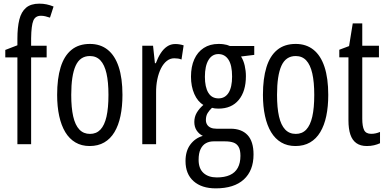

<svg xmlns="http://www.w3.org/2000/svg" viewBox="-20 -785 2102 1045"><path d="M233.9 -472.7H149.4V0H74.7V-472.7H8.8V-513.2L74.7 -538.6V-574.7Q74.7 -635.7 85.2 -678.2Q95.7 -720.7 121.8 -742.9Q147.9 -765.1 193.8 -765.1Q215.3 -765.1 233.6 -761.2Q252 -757.3 271.5 -749.5L252 -689Q238.3 -693.8 226.3 -696.5Q214.4 -699.2 202.6 -699.2Q172.4 -699.2 161.4 -672.6Q150.4 -646 149.4 -576.7V-536.1H233.9Z M646.5 -268.6Q646.5 -205.1 635.7 -153.8Q625 -102.5 603 -65.9Q581.1 -29.3 547.4 -9.8Q513.7 9.8 467.8 9.8Q423.8 9.8 390.6 -9.8Q357.4 -29.3 335.4 -65.7Q313.5 -102.1 302.2 -153.6Q291 -205.1 291 -268.6Q291 -357.4 310.1 -419.2Q329.1 -481 368.7 -513.4Q408.2 -545.9 469.2 -545.9Q526.4 -545.9 565.9 -514.4Q605.5 -482.9 626 -421.1Q646.5 -359.4 646.5 -268.6ZM367.7 -268.6Q367.7 -198.7 378.4 -151.4Q389.2 -104 411.9 -80.1Q434.6 -56.2 469.7 -56.2Q504.4 -56.2 526.6 -79.6Q548.8 -103 559.6 -150.1Q570.3 -197.3 570.3 -268.6Q570.3 -338.4 559.6 -385.5Q548.8 -432.6 526.6 -456.3Q504.4 -480 469.2 -480Q415.5 -480 391.6 -427Q367.7 -374 367.7 -268.6Z M933.6 -545.4Q944.8 -545.4 956.1 -543.7Q967.3 -542 979.5 -538.1L967.8 -460.9Q959 -464.8 949.2 -466.3Q939.5 -467.8 928.2 -467.8Q906.2 -467.8 887.9 -453.4Q869.6 -439 856.4 -413.1Q843.3 -387.2 836.2 -353Q829.1 -318.8 829.6 -279.3V0H754.4V-536.1H813L823.2 -440.9H828.1Q839.4 -471.7 854.5 -495.1Q869.6 -518.6 889.4 -532Q909.2 -545.4 933.6 -545.4Z M1154.3 240.2Q1077.6 240.2 1033.7 201.2Q989.7 162.1 989.7 91.8Q989.7 36.6 1016.1 1.5Q1042.5 -33.7 1084 -45.4Q1063.5 -55.2 1050.5 -74.7Q1037.6 -94.2 1037.6 -121.1Q1037.6 -148.4 1050.5 -170.9Q1063.5 -193.4 1086.9 -213.9Q1055.7 -232.4 1037.6 -273.4Q1019.5 -314.5 1019.5 -367.7Q1019.5 -422.4 1037.4 -462.2Q1055.2 -502 1088.9 -523.9Q1122.6 -545.9 1169.4 -545.9Q1184.1 -545.9 1195.3 -544.4Q1206.5 -543 1215.3 -540.5Q1224.1 -538.1 1231 -534.7H1363.8V-486.3L1292 -477.5Q1305.7 -455.6 1312 -427.5Q1318.4 -399.4 1318.4 -370.6Q1318.4 -288.1 1279.3 -241Q1240.2 -193.8 1168.9 -193.8Q1147 -193.8 1133.8 -198.2Q1120.6 -186 1110.6 -170.4Q1100.6 -154.8 1100.6 -131.8Q1100.6 -117.7 1107.2 -106.9Q1113.8 -96.2 1126.5 -90.3Q1139.2 -84.5 1157.7 -84.5H1234.9Q1294.9 -84.5 1327.4 -49.8Q1359.9 -15.1 1359.9 55.7Q1359.9 143.6 1306.9 191.9Q1253.9 240.2 1154.3 240.2ZM1160.2 180.7Q1202.6 180.7 1231.2 167.7Q1259.8 154.8 1274.2 128.4Q1288.6 102.1 1288.6 63Q1288.6 31.2 1278.6 14.2Q1268.6 -2.9 1250 -9.3Q1231.4 -15.6 1205.6 -15.6H1141.6Q1119.1 -15.6 1100.8 -5.6Q1082.5 4.4 1071.8 26.4Q1061 48.3 1061 85Q1061 132.3 1087.6 156.5Q1114.3 180.7 1160.2 180.7ZM1169.4 -249.5Q1204.6 -249.5 1223.9 -279.8Q1243.2 -310.1 1243.2 -368.7Q1243.2 -430.2 1223.4 -460.4Q1203.6 -490.7 1168.5 -490.7Q1134.3 -490.7 1114.7 -458.3Q1095.2 -425.8 1095.2 -367.2Q1095.2 -311 1113.8 -280.3Q1132.3 -249.5 1169.4 -249.5Z M1766.6 -268.6Q1766.6 -205.1 1755.9 -153.8Q1745.1 -102.5 1723.1 -65.9Q1701.2 -29.3 1667.5 -9.8Q1633.8 9.8 1587.9 9.8Q1543.9 9.8 1510.7 -9.8Q1477.5 -29.3 1455.6 -65.7Q1433.6 -102.1 1422.4 -153.6Q1411.1 -205.1 1411.1 -268.6Q1411.1 -357.4 1430.2 -419.2Q1449.2 -481 1488.8 -513.4Q1528.3 -545.9 1589.4 -545.9Q1646.5 -545.9 1686 -514.4Q1725.6 -482.9 1746.1 -421.1Q1766.6 -359.4 1766.6 -268.6ZM1487.8 -268.6Q1487.8 -198.7 1498.5 -151.4Q1509.3 -104 1532 -80.1Q1554.7 -56.2 1589.8 -56.2Q1624.5 -56.2 1646.7 -79.6Q1668.9 -103 1679.7 -150.1Q1690.4 -197.3 1690.4 -268.6Q1690.4 -338.4 1679.7 -385.5Q1668.9 -432.6 1646.7 -456.3Q1624.5 -480 1589.4 -480Q1535.6 -480 1511.7 -427Q1487.8 -374 1487.8 -268.6Z M2000.5 -56.6Q2012.7 -56.6 2024.9 -59.3Q2037.1 -62 2048.3 -66.9V-5.4Q2033.2 1.5 2015.6 5.6Q1998 9.8 1976.6 9.8Q1941.9 9.8 1919.7 -5.9Q1897.5 -21.5 1887 -52.5Q1876.5 -83.5 1876.5 -130.4V-473.1H1826.7V-514.2L1879.9 -534.2L1899.9 -657.7H1951.7V-536.1H2042.5V-473.1H1951.7V-139.2Q1951.7 -97.7 1961.7 -77.1Q1971.7 -56.6 2000.5 -56.6Z"/></svg>

Font: Open Sans Condensed
Style: Regular
Weight: 400
Width: 3
Designer: Monotype Design Team
Foundry: Monotype Imaging Inc.
Version: Version 3.000